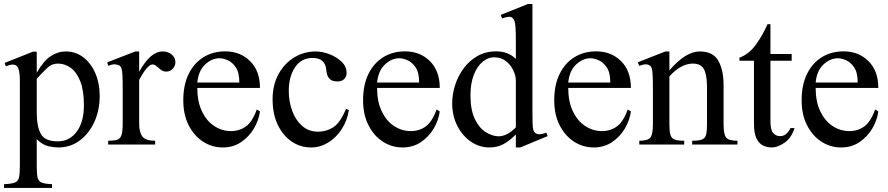

<svg xmlns="http://www.w3.org/2000/svg" viewBox="-26 -715 4394 950"><path d="M-5.9 214.8V196.3Q30.8 194.8 47.1 188.5Q63.5 182.1 67.9 163.3Q72.3 144.5 72.3 107.4V-315.9Q72.3 -356 64.7 -376.2Q57.1 -396.5 35.2 -395.5Q22 -395 2.9 -386.7L-2.9 -403.8L137.2 -459.5H155.8V-355Q189 -413.1 224.4 -436.8Q259.8 -460.4 299.3 -460.4Q348.6 -460.4 386.5 -431.4Q424.3 -402.3 445.8 -352.5Q467.3 -302.7 467.3 -240.7Q467.3 -170.4 441.2 -112.5Q415 -54.7 368.9 -20Q322.8 14.6 261.7 14.6Q241.2 14.6 213.6 8.5Q186 2.4 155.8 -25.9V109.4Q155.8 144.5 159.7 162.8Q163.6 181.2 179.4 188Q195.3 194.8 231.4 196.3V214.8ZM259.8 -15.6Q317.9 -15.6 353.5 -63.5Q389.2 -111.3 389.2 -194.3Q389.2 -267.1 371.3 -312.5Q353.5 -357.9 324.2 -379.2Q294.9 -400.4 259.8 -400.4Q230.5 -400.4 208.3 -379.4Q186 -358.4 155.8 -325.2V-157.7Q155.8 -89.8 176 -52.7Q196.3 -15.6 259.8 -15.6Z M778.3 -460.4Q805.7 -460.4 823.7 -445.3Q841.8 -430.2 841.8 -406.7Q841.8 -389.2 828.9 -375Q815.9 -360.8 797.4 -360.8Q781.2 -360.8 769.8 -369.6Q758.3 -378.4 748.8 -387.2Q739.3 -396 728.5 -396Q715.8 -396 698.5 -375.5Q681.2 -355 662.6 -319.3V-104Q662.6 -61 678.2 -39.8Q693.8 -18.6 741.7 -18.6V0H509.3V-18.6Q537.1 -18.6 552.7 -23.2Q568.4 -27.8 574.7 -45.4Q581.1 -63 581.1 -101.1V-274.4Q581.1 -321.8 579.8 -344.2Q578.6 -366.7 575.4 -375.2Q572.3 -383.8 566.9 -389.6Q555.7 -396 542.7 -396.7Q529.8 -397.5 509.3 -389.2L504.9 -406.7L643.6 -460.4H662.6V-359.9Q718.3 -460.4 778.3 -460.4Z M1244.6 -173.3 1260.3 -163.6Q1254.4 -119.6 1230.2 -78.9Q1206.1 -38.1 1166.7 -11.7Q1127.4 14.6 1076.2 14.6Q1023.4 14.6 979 -13.9Q934.6 -42.5 907.7 -95Q880.9 -147.5 880.9 -218.8Q880.9 -294.9 907.5 -349.1Q934.1 -403.3 981 -432.1Q1027.8 -460.9 1088.4 -460.9Q1162.6 -460.9 1211.4 -412.6Q1260.3 -364.3 1260.3 -279.8H950.2Q950.2 -212.9 972.7 -165.3Q995.1 -117.7 1032.5 -92.5Q1069.8 -67.4 1113.3 -66.4Q1156.7 -65.4 1189.5 -88.4Q1222.2 -111.3 1244.6 -173.3ZM950.2 -306.6H1158.2Q1158.2 -356 1140.6 -381.8Q1123 -407.7 1100.1 -417.2Q1077.1 -426.8 1061 -426.8Q1022 -426.8 989 -396Q956.1 -365.2 950.2 -306.6Z M1700.2 -169.9Q1691.4 -116.2 1663.8 -74.5Q1636.2 -32.7 1596.9 -9Q1557.6 14.6 1513.2 14.6Q1460.4 14.6 1417.2 -14.6Q1374 -43.9 1348.4 -97.4Q1322.8 -150.9 1322.8 -223.6Q1322.8 -294.4 1351.8 -347.7Q1380.9 -400.9 1429.4 -430.7Q1478 -460.4 1536.1 -460.4Q1568.4 -460.4 1603.8 -447Q1639.2 -433.6 1664.1 -409.7Q1689 -385.7 1689 -353.5Q1689 -336.4 1677.5 -324.2Q1666 -312 1642.6 -312Q1632.8 -312 1621.1 -315.2Q1609.4 -318.4 1600.1 -330.6Q1590.8 -342.8 1588.4 -369.6Q1586.4 -396 1570.3 -412.1Q1554.2 -428.2 1520.5 -428.2Q1464.4 -428.2 1433.6 -381.8Q1402.8 -335.4 1402.8 -265.6Q1402.8 -212.9 1419.7 -166.7Q1436.5 -120.6 1469 -92Q1501.5 -63.5 1547.9 -63.5Q1589.8 -63.5 1623.8 -85.7Q1657.7 -107.9 1686.5 -177.2Z M2134.3 -173.3 2149.9 -163.6Q2144 -119.6 2119.9 -78.9Q2095.7 -38.1 2056.4 -11.7Q2017.1 14.6 1965.8 14.6Q1913.1 14.6 1868.7 -13.9Q1824.2 -42.5 1797.4 -95Q1770.5 -147.5 1770.5 -218.8Q1770.5 -294.9 1797.1 -349.1Q1823.7 -403.3 1870.6 -432.1Q1917.5 -460.9 1978 -460.9Q2052.2 -460.9 2101.1 -412.6Q2149.9 -364.3 2149.9 -279.8H1839.8Q1839.8 -212.9 1862.3 -165.3Q1884.8 -117.7 1922.1 -92.5Q1959.5 -67.4 2002.9 -66.4Q2046.4 -65.4 2079.1 -88.4Q2111.8 -111.3 2134.3 -173.3ZM1839.8 -306.6H2047.9Q2047.9 -356 2030.3 -381.8Q2012.7 -407.7 1989.7 -417.2Q1966.8 -426.8 1950.7 -426.8Q1911.6 -426.8 1878.7 -396Q1845.7 -365.2 1839.8 -306.6Z M2683.6 -41.5 2548.3 14.6H2526.4V-49.8Q2496.1 -18.6 2465.3 -2Q2434.6 14.6 2395.5 14.6Q2346.2 14.6 2304.2 -13.9Q2262.2 -42.5 2236.8 -92.3Q2211.4 -142.1 2211.4 -205.1Q2211.4 -248.5 2225.8 -293.7Q2240.2 -338.9 2268.1 -376.7Q2295.9 -414.6 2336.4 -437.7Q2377 -460.9 2428.7 -460.9Q2488.8 -460.9 2526.4 -423.3V-506.3Q2526.4 -556.2 2524.7 -579.1Q2522.9 -602.1 2519.8 -610.6Q2516.6 -619.1 2511.2 -625Q2502.9 -633.3 2490.2 -631.8Q2477.5 -630.4 2458.5 -624L2451.2 -641.1L2585.9 -695.3H2608.4V-177.2Q2608.4 -129.9 2609.1 -105.7Q2609.9 -81.5 2613 -71.5Q2616.2 -61.5 2623.5 -56.6Q2638.2 -43.9 2677.2 -58.6ZM2526.4 -85V-315.9Q2526.4 -340.3 2513.9 -366.7Q2501.5 -393.1 2478.3 -411.9Q2455.1 -430.7 2422.9 -431.2Q2390.1 -432.6 2362.5 -409.9Q2335 -387.2 2318.4 -344.7Q2301.8 -302.2 2301.8 -244.1Q2301.8 -171.9 2323 -127.2Q2344.2 -82.5 2376.2 -62Q2408.2 -41.5 2439.9 -40.5Q2483.4 -40.5 2526.4 -85Z M3080.1 -173.3 3095.7 -163.6Q3089.8 -119.6 3065.7 -78.9Q3041.5 -38.1 3002.2 -11.7Q2962.9 14.6 2911.6 14.6Q2858.9 14.6 2814.5 -13.9Q2770 -42.5 2743.2 -95Q2716.3 -147.5 2716.3 -218.8Q2716.3 -294.9 2742.9 -349.1Q2769.5 -403.3 2816.4 -432.1Q2863.3 -460.9 2923.8 -460.9Q2998 -460.9 3046.9 -412.6Q3095.7 -364.3 3095.7 -279.8H2785.6Q2785.6 -212.9 2808.1 -165.3Q2830.6 -117.7 2867.9 -92.5Q2905.3 -67.4 2948.7 -66.4Q2992.2 -65.4 3024.9 -88.4Q3057.6 -111.3 3080.1 -173.3ZM2785.6 -306.6H2993.7Q2993.7 -356 2976.1 -381.8Q2958.5 -407.7 2935.5 -417.2Q2912.6 -426.8 2896.5 -426.8Q2857.4 -426.8 2824.5 -396Q2791.5 -365.2 2785.6 -306.6Z M3137.2 0V-18.6Q3179.2 -18.6 3191.9 -34.2Q3204.6 -49.8 3204.6 -101.1V-268.1Q3204.6 -320.8 3203.1 -345.2Q3201.7 -369.6 3198.5 -377.9Q3195.3 -386.2 3190.4 -389.6Q3173.3 -403.8 3137.2 -389.2L3129.4 -406.7L3266.1 -460.4H3286.1V-366.7Q3366.2 -460.4 3436.5 -460.4Q3502 -460.4 3528.1 -414.6Q3554.2 -368.7 3554.2 -293V-101.1Q3554.2 -51.3 3566.4 -34.9Q3578.6 -18.6 3623 -18.6V0H3398.9V-18.6Q3432.6 -18.6 3448 -24.9Q3463.4 -31.2 3467.8 -49.1Q3472.2 -66.9 3472.2 -101.1V-283.7Q3472.2 -345.2 3456.8 -372.8Q3441.4 -400.4 3401.9 -400.4Q3374 -400.4 3344.7 -385Q3315.4 -369.6 3286.1 -336.9V-101.1Q3286.1 -66.4 3291 -48.6Q3295.9 -30.8 3311.5 -24.7Q3327.1 -18.6 3359.4 -18.6V0Z M3793 14.6Q3772 14.6 3751.5 5.9Q3731 -2.9 3717.8 -28.3Q3704.6 -53.7 3704.6 -104V-414.6H3632.8V-429.7Q3680.2 -446.8 3714.6 -494.9Q3749 -543 3771.5 -595.2H3786.1V-447.8H3891.1V-414.6H3786.1V-115.7Q3786.1 -72.3 3799.1 -57.4Q3812 -42.5 3830.6 -41.5Q3849.1 -40.5 3862.8 -51.5Q3876.5 -62.5 3885.3 -81.5H3905.3Q3890.1 -32.7 3856 -9Q3821.8 14.6 3793 14.6Z M4304.2 -173.3 4319.8 -163.6Q4314 -119.6 4289.8 -78.9Q4265.6 -38.1 4226.3 -11.7Q4187 14.6 4135.7 14.6Q4083 14.6 4038.6 -13.9Q3994.1 -42.5 3967.3 -95Q3940.4 -147.5 3940.4 -218.8Q3940.4 -294.9 3967 -349.1Q3993.7 -403.3 4040.5 -432.1Q4087.4 -460.9 4147.9 -460.9Q4222.2 -460.9 4271 -412.6Q4319.8 -364.3 4319.8 -279.8H4009.8Q4009.8 -212.9 4032.2 -165.3Q4054.7 -117.7 4092 -92.5Q4129.4 -67.4 4172.9 -66.4Q4216.3 -65.4 4249 -88.4Q4281.7 -111.3 4304.2 -173.3ZM4009.8 -306.6H4217.8Q4217.8 -356 4200.2 -381.8Q4182.6 -407.7 4159.7 -417.2Q4136.7 -426.8 4120.6 -426.8Q4081.5 -426.8 4048.6 -396Q4015.6 -365.2 4009.8 -306.6Z"/></svg>

Font: Awami Nastaliq
Style: Regular
Weight: 400
Designer: Peter Martin, SIL International
Foundry: SIL International
Version: Version 3.100